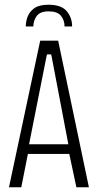

<svg xmlns="http://www.w3.org/2000/svg" viewBox="-20 -792 416 812"><path d="M185 -772Q239 -772 262 -745Q285 -718 285 -680H253Q253 -706 238 -725Q223 -744 185 -744Q150 -744 135.5 -724.5Q121 -705 121 -680H89Q89 -701 97 -722Q105 -743 125.5 -757.5Q146 -772 185 -772ZM18 0 150 -620H226L356 0H303L273 -141H98L70 0ZM177 -555 103 -182H269L198 -555L196 -562H179Z"/></svg>

Font: Smooch Sans
Style: Regular
Weight: 400
Designer: Robert E. Leuschke
Foundry: Robert E. Leuschke
Version: Version 1.010; ttfautohint (v1.8.3)